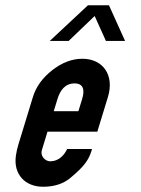

<svg xmlns="http://www.w3.org/2000/svg" viewBox="-20 -706 536 732"><path d="M171.5 -91C151.9 -91 132.9 -111.7 139.4 -133L161.1 -204H351.1L391.4 -336C417.3 -420.6 371.6 -482 294.1 -482C254.7 -482 216.5 -467.5 179.3 -438.5C142.1 -409.5 117.4 -375.3 105.4 -336L50.1 -155C45.8 -141 42.6 -126.8 40.6 -112.5C30.4 -41 76.3 6 143.9 6C186.5 6 221.3 -5.2 248.1 -27.5C274.9 -49.8 293.7 -68.3 304.6 -83C315.4 -97.7 323 -112.3 327.5 -127L330.9 -138H235.9C225.2 -114.3 203.4 -91 171.5 -91ZM264.3 -388C298.3 -388 303.6 -362.8 293.3 -329L278.9 -282H184.9L199.3 -329C209.4 -362.2 228.6 -388 264.3 -388ZM340.9 -645 383.8 -550H456.8L395.4 -686H315.4L169.8 -550H241.8Z"/></svg>

Font: Din Kursivschrift
Style: Eng
Weight: 400
Version: Version 1.089